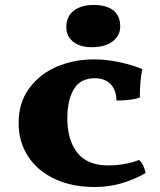

<svg xmlns="http://www.w3.org/2000/svg" viewBox="-20 -746 646 773"><path d="M543 -354Q532 -348 503 -344.5Q474 -341 449 -341Q448 -384 425 -407.5Q402 -431 362 -431Q303 -431 277 -386.5Q251 -342 251 -270Q251 -183 291 -131.5Q331 -80 416 -80Q482 -80 540 -102Q559 -85 566 -49Q467 7 362 7Q270 7 200.5 -25.5Q131 -58 93 -116.5Q55 -175 55 -251Q55 -331 96.5 -389Q138 -447 207.5 -477Q277 -507 359 -507Q405 -507 456.5 -496.5Q508 -486 553 -468Q543 -421 543 -354ZM247 -637Q247 -680 277 -703Q307 -726 356 -726Q409 -726 436.5 -704Q464 -682 464 -639Q464 -602 433 -579Q402 -556 349 -556Q302 -556 274.5 -578Q247 -600 247 -637Z"/></svg>

Font: Vollkorn SC Black
Style: Regular
Weight: 900
Designer: Friedrich Althausen
Foundry: Friedrich Althausen
Version: Version 4.015